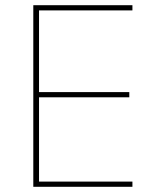

<svg xmlns="http://www.w3.org/2000/svg" viewBox="-20 -718 601 738"><path d="M489 0V-20H130V-344H477V-364H130V-678H489V-698H108V0Z"/></svg>

Font: IBM Plex Thai Looped Thin
Style: Regular
Weight: 100
Designer: Mike Abbink, Paul van der Laan, Pieter van Rosmalen, Ben Mitchell, Mark Frömberg
Foundry: Bold Monday
Version: Version 1.0